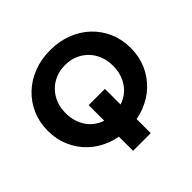

<svg xmlns="http://www.w3.org/2000/svg" viewBox="-204 -915 1252 1252"><g transform="rotate(-45 422.0 -288.5)"><path d="M422.3 11.8Q339.9 11.8 269.6 -15.2Q199.4 -42.2 147.9 -91.1Q96.4 -140 67.9 -206Q39.3 -271.9 39.3 -350Q39.3 -428.5 67.9 -494.2Q96.4 -560 148 -609Q199.6 -658 269.6 -684.9Q339.6 -711.8 422.2 -711.8Q505.2 -711.8 574.8 -685Q644.4 -658.2 695.9 -609.4Q747.3 -560.6 775.9 -494.6Q804.5 -428.7 804.5 -349.9Q804.5 -271.6 775.9 -205.7Q747.3 -139.8 695.9 -91Q644.4 -42.2 574.8 -15.2Q505.2 11.8 422.3 11.8ZM340.4 135V-17.8L346.4 -66.7V-280.6H496.4V-66.7L503.4 -17.8V135ZM422.2 -125.5Q471.1 -125.5 510.9 -141.5Q550.8 -157.6 579.9 -187.5Q609 -217.5 624.8 -258.9Q640.7 -300.2 640.7 -350Q640.7 -400.1 624.2 -441Q607.8 -482 578.1 -512Q548.4 -542 508.7 -558.3Q469.1 -574.5 422.2 -574.5Q375.3 -574.5 335.3 -558.3Q295.4 -542 265.7 -512Q236 -482 219.5 -441Q203 -400.1 203 -350Q203 -300.2 218.9 -258.9Q234.8 -217.5 263.9 -187.5Q293 -157.6 333.2 -141.5Q373.3 -125.5 422.2 -125.5Z"/></g></svg>

Font: Montserrat Alternates Thin
Style: Regular
Weight: 100
Designer: Julieta Ulanovsky
Foundry: Julieta Ulanovsky
Version: Version 9.000